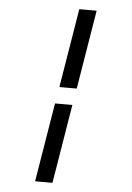

<svg xmlns="http://www.w3.org/2000/svg" viewBox="-63 -869 725 1058"><g transform="rotate(5 300.0 -340.0)"><path d="M260 -386 332 -823H428L356 -386ZM172 143 244 -294H340L268 143Z"/></g></svg>

Font: Iosevka Custom Medium
Style: Italic
Weight: 500
Italic angle: -9°
Designer: Belleve Invis
Foundry: Belleve Invis
Version: Version 27.0.1